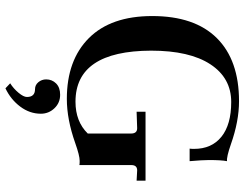

<svg xmlns="http://www.w3.org/2000/svg" viewBox="-114 -532 877 688"><g transform="rotate(90 324.0 -188.5)"><path d="M335 10Q196 10 117 -69Q38 -148 38 -296Q38 -448 117 -527.5Q196 -607 343 -607Q415 -607 497 -578Q543 -562 558 -564Q554 -544 554 -499Q554 -477 558 -430H513Q514 -433 514 -446Q514 -509 470.5 -544Q427 -579 346 -579Q260 -579 211 -504.5Q162 -430 162 -292Q163 -21 345 -21Q416 -21 459 -65V-220Q459 -242 440 -242L381 -240V-272H628V-240L591 -242Q572 -242 572 -221V-35Q568 -36 557 -36Q538 -36 493 -20Q408 10 335 10ZM297 230 279 213Q298 201 313 183Q328 165 328 153Q328 124 300 124Q285 124 275 112Q265 100 265 84Q265 63 279.5 48.5Q294 34 320 34Q349 34 368.5 54.5Q388 75 388 103Q388 143 362.5 177Q337 211 297 230Z"/></g></svg>

Font: UnnaMedium
Style: Regular
Weight: 500
Designer: Jorge de Buen Unna
Foundry: Omnibus-Type
Version: Version 2.008;hotconv 1.0.109;makeotfexe 2.5.65596